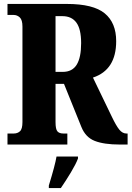

<svg xmlns="http://www.w3.org/2000/svg" viewBox="-20 -734 668 975"><path d="M18 -56H50Q69 -56 81.5 -67.5Q94 -79 94 -114V-599Q94 -633 80.5 -645.5Q67 -658 50 -658H18V-714H319Q454 -714 512 -666Q570 -618 570 -525Q570 -379 452 -340L548 -141Q570 -95 586 -75.5Q602 -56 622 -56H628V0H589Q508 0 461 -18.5Q414 -37 393 -90L305 -308H262V-114Q262 -78 271.5 -67Q281 -56 302 -56H322V0H18ZM299 -369Q347 -369 369.5 -405.5Q392 -442 392 -515Q392 -586 368 -619Q344 -652 297 -652H262V-369ZM228 208Q260 104 267 61H376V71Q365 100 340 141.5Q315 183 289 221H228Z"/></svg>

Font: Noto Serif CondBlack
Style: Regular
Weight: 900
Width: 3
Designer: Monotype Design Team
Foundry: Monotype Imaging Inc.
Version: Version 1.001